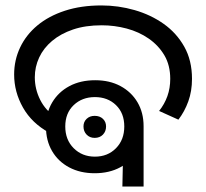

<svg xmlns="http://www.w3.org/2000/svg" viewBox="-20 -686 758 706"><path d="M161 -198Q97 -233 64.5 -290.5Q32 -348 32 -412Q32 -465 54 -511.5Q76 -558 117.5 -592.5Q159 -627 218.5 -646.5Q278 -666 353 -666Q415 -666 474.5 -649Q534 -632 581.5 -598.5Q629 -565 657.5 -514.5Q686 -464 686 -396Q686 -351 672.5 -313.5Q659 -276 636 -246L565 -278Q585 -303 595.5 -332.5Q606 -362 606 -396Q606 -446 584.5 -482.5Q563 -519 527 -544Q491 -569 446 -581Q401 -593 354 -593Q294 -593 248.5 -577.5Q203 -562 171.5 -535.5Q140 -509 124 -474.5Q108 -440 108 -402Q108 -358 128 -318.5Q148 -279 185 -256L161 -198ZM328 -49Q275 -49 234.5 -70.5Q194 -92 171.5 -130.5Q149 -169 149 -220Q149 -271 172 -309.5Q195 -348 235.5 -369.5Q276 -391 330 -391Q383 -391 423 -369.5Q463 -348 485.5 -310Q508 -272 508 -222Q508 -171 485.5 -132Q463 -93 422.5 -71Q382 -49 328 -49ZM329 -110Q376 -110 406.5 -141Q437 -172 437 -221Q437 -270 406.5 -299.5Q376 -329 329 -329Q282 -329 251 -299.5Q220 -270 220 -221Q220 -172 251 -141Q282 -110 329 -110ZM328 -179Q310 -179 298.5 -191Q287 -203 287 -221Q287 -238 298.5 -249Q310 -260 328 -260Q347 -260 358.5 -249Q370 -238 370 -221Q370 -203 358.5 -191Q347 -179 328 -179ZM434 -187 508 -222V0H430Z"/></svg>

Font: oriya15
Style: Book
Weight: 400
Designer: Jelle Bosma - Monotype Design Team
Foundry: Monotype Imaging Inc.
Version: Version 2.003